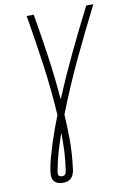

<svg xmlns="http://www.w3.org/2000/svg" viewBox="-102 -795 708 1069"><g transform="rotate(-10 252.0 -260.0)"><path d="M167 215Q152 215 138 210.5Q124 206 115.5 195Q107 184 106 169Q105 154 107 139Q113 101 123.5 63Q134 25 146 -12.5Q158 -50 171.5 -87.5Q185 -125 200 -162Q191 -308 171 -451Q151 -594 127 -735H167Q188 -614 205.5 -491.5Q223 -369 233 -245Q285 -369 343.5 -491.5Q402 -614 464 -735H504Q432 -593 364 -449Q296 -305 239 -158Q243 -88 243.5 -16.5Q244 55 235 128Q234 135 233.5 141.5Q233 148 232 155Q230 167 225.5 178.5Q221 190 212 199Q203 208 191 211.5Q179 215 167 215ZM167 178Q172 178 176.5 176.5Q181 175 184 171.5Q187 168 189 163.5Q191 159 191 154Q200 100 202.5 46Q205 -8 204 -62Q186 -10 170.5 43Q155 96 146 149Q145 154 145 160Q145 166 148 170Q151 174 156.5 176Q162 178 167 178Z"/></g></svg>

Font: Iosevka SS04 Extralight
Style: Italic
Weight: 200
Italic angle: -9°
Monospace: yes
Designer: Belleve Invis
Foundry: Belleve Invis
Version: Version 19.0.0; ttfautohint (v1.8.4)